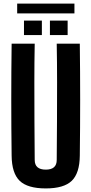

<svg xmlns="http://www.w3.org/2000/svg" viewBox="-20 -1044 511 1073"><path d="M236 9Q134 9 90 -33.5Q46 -76 45 -174Q41 -487 45 -800H174Q172 -696 172 -585.5Q172 -475 172.5 -364.5Q173 -254 174 -150Q174 -96 236 -96Q297 -96 297 -150Q298 -254 298.5 -364.5Q299 -475 299 -585.5Q299 -696 297 -800H426Q430 -487 426 -174Q425 -76 381 -33.5Q337 9 236 9ZM259 -848V-929H358V-848ZM114 -848V-929H214V-848ZM76 -969V-1024H396V-969Z"/></svg>

Font: Big Shoulders Display ExtraBold
Style: Regular
Weight: 800
Designer: Patric King
Foundry: XO Type Co
Version: Version 1.000; ttfautohint (v1.8.2)